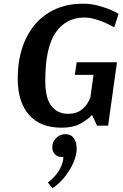

<svg xmlns="http://www.w3.org/2000/svg" viewBox="-20 -680 665 1039"><path d="M565 0H505L478 -58Q453 -31 413.5 -10Q374 11 313 11Q198 11 137 -58.5Q76 -128 76 -254Q76 -377 119 -468.5Q162 -560 241.5 -610Q321 -660 429 -660Q468 -660 503 -651.5Q538 -643 564.5 -632.5Q591 -622 606.5 -613.5Q622 -605 622 -605L598 -532Q598 -532 583.5 -540Q569 -548 545 -558.5Q521 -569 492.5 -577Q464 -585 436 -585Q338 -585 281.5 -504.5Q225 -424 225 -242Q225 -148 258.5 -106Q292 -64 348 -64Q389 -64 414 -81Q439 -98 452 -119Q465 -140 469 -152L486 -275H385L395 -343H613ZM289 62Q308 46 334 46Q359 46 375 62Q395 86 395 123Q395 159 377.5 199.5Q360 240 330.5 277Q301 314 264 339L239 308Q280 276 301 240Q322 204 323 170H316Q292 170 276 154Q263 138 263 118Q263 85 289 62Z"/></svg>

Font: Arsenal SC
Style: Bold Italic
Weight: 700
Italic angle: -9.10001°
Designer: Andrij Shevchenko
Foundry: Stairsfor
Version: Version 2.001; ttfautohint (v1.8.4.7-5d5b)